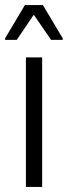

<svg xmlns="http://www.w3.org/2000/svg" viewBox="-37 -736 267 756"><path d="M65 0V-510H129V0ZM-17 -579V-585L61 -716H132L210 -585V-579H164L96 -678L29 -579Z"/></svg>

Font: Saira Condensed
Style: Regular
Weight: 400
Width: 3
Designer: Hector Gatti with collaboration of the Omnibus-Type team
Foundry: Omnibus-Type
Version: Version 1.101